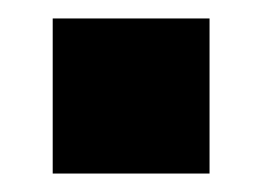

<svg xmlns="http://www.w3.org/2000/svg" viewBox="-20 -188 284 208"><path d="M207 0V-168H37.1V0Z"/></svg>

Font: Winston ExtraBold
Style: Regular
Weight: 800
Designer: Vernon Adams, Kim Jin-seong, David Berlow, Cristiano Sobral
Foundry: The Winston Project Authors
Version: Version 3.004